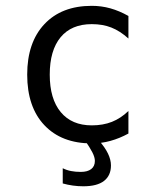

<svg xmlns="http://www.w3.org/2000/svg" viewBox="-20 -485 540 665"><path d="M321.3 0Q343.8 25.4 354 46.9Q364.3 68.4 364.3 87.9Q364.3 123 340.3 141.6Q316.4 160.2 268.6 160.2Q250 160.2 232.4 157.7Q214.8 155.3 197.3 150.4V97.7Q210.9 104.5 226.1 107.4Q241.2 110.4 259.8 110.4Q283.2 110.4 295.9 100.6Q308.6 90.8 308.6 72.3Q308.6 59.6 299.8 42.5Q291 25.4 273.4 0ZM424.8 -22.5Q394.5 -5.9 362.8 2.9Q331.1 11.7 297.9 11.7Q193.4 11.7 133.8 -51.3Q74.2 -114.3 74.2 -226.6Q74.2 -337.9 133.8 -401.4Q193.4 -464.8 297.9 -464.8Q331.1 -464.8 362.3 -456.1Q393.6 -447.3 424.8 -429.7V-351.6Q395.5 -377.9 365.7 -389.6Q335.9 -401.4 297.9 -401.4Q227.5 -401.4 189.9 -356Q152.3 -310.5 152.3 -226.6Q152.3 -142.6 190.4 -96.7Q228.5 -50.8 297.9 -50.8Q336.9 -50.8 367.7 -63Q398.4 -75.2 424.8 -100.6Z"/></svg>

Font: BabelStone Mayan Numerals
Style: Regular
Weight: 400
Designer: Andrew West
Foundry: BabelStone
Version: Version 11.000 June 09, 2018